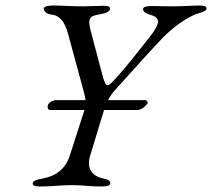

<svg xmlns="http://www.w3.org/2000/svg" viewBox="-20 -673 771 698"><path d="M99 -6C99 2 107 5 123 5C173 5 196 0 243 0C285 0 301 5 351 5C367 5 381 2 381 -6C381 -15 376 -20 356 -24C312 -33 294 -63 308 -108L353 -256C355 -262 357 -268 358 -273H477C492 -273 504 -282 515 -295C516 -296 517 -297 517 -298C517 -304 513 -309 507 -309H373C380 -323 390 -337 404 -352C441 -392 520 -482 570 -534C599 -565 658 -611 697 -623C716 -629 731 -633 731 -642C731 -650 722 -653 706 -653C685 -653 646 -650 608 -650C578 -650 558 -651 530 -651C514 -651 500 -648 500 -640C500 -631 511 -623 524 -620C562 -610 567 -592 523 -537C478 -481 451 -444 407 -395C390 -376 378 -363 371 -363C364 -363 359 -375 352 -401L310 -560C298 -607 305 -615 343 -621C367 -625 380 -632 380 -641C380 -649 373 -652 357 -652C337 -652 311 -650 282 -650C238 -650 202 -653 174 -653C158 -653 139 -650 139 -642C139 -633 148 -622 167 -620C198 -617 216 -593 228 -548L284 -342C287 -330 290 -319 291 -309H184C172 -309 157 -300 154 -291C152 -285 153 -273 162 -273H287L234 -108C219 -60 184 -33 135 -24C112 -20 99 -15 99 -6Z"/></svg>

Font: EB Garamond
Style: Italic
Weight: 400
Italic angle: -17.2°
Designer: Georg Duffner and Octavio Pardo
Foundry: Georg Duffner
Version: Version 1.000;PS 001.000;hotconv 1.0.88;makeotf.lib2.5.64775